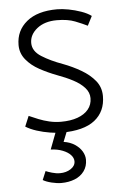

<svg xmlns="http://www.w3.org/2000/svg" viewBox="-52 -536 516 796"><g transform="rotate(-5 206.0 -138.5)"><path d="M42 -25Q61 -13 87.5 -4.5Q114 4 142 8.5Q170 13 190 13Q283 13 328.5 -23Q374 -59 374 -123Q374 -160 352 -187Q330 -214 295 -234.5Q260 -255 220 -270Q170 -288 133.5 -311Q97 -334 97 -368Q97 -403 128.5 -428Q160 -453 211 -453Q256 -453 286.5 -441Q317 -429 337 -419L357 -458Q341 -470 315.5 -479Q290 -488 263.5 -493Q237 -498 216 -498Q134 -498 89 -461Q44 -424 44 -364Q44 -330 65.5 -303.5Q87 -277 121 -258.5Q155 -240 192 -226Q228 -213 257.5 -197.5Q287 -182 304.5 -162.5Q322 -143 322 -119Q322 -92 306 -72.5Q290 -53 261 -42.5Q232 -32 192 -32Q167 -32 143.5 -37.5Q120 -43 99 -51.5Q78 -60 60 -68ZM139 79Q167 80 188.5 88.5Q210 97 221.5 109.5Q233 122 233 136Q233 155 214 167.5Q195 180 169 180Q153 180 136 175Q119 170 110 166L95 202Q108 210 130.5 215.5Q153 221 171 221Q202 221 227 211Q252 201 266.5 181Q281 161 281 134Q281 116 271 99Q261 82 241.5 69Q222 56 195 52L221 -13H174Z"/></g></svg>

Font: Catamaran ExtraLight
Style: Regular
Weight: 250
Designer: Pria Ravichandran
Version: Version 2.000